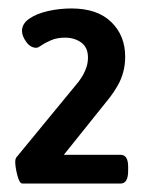

<svg xmlns="http://www.w3.org/2000/svg" viewBox="-20 -726 360 454"><path d="M149 -706Q210 -706 243 -674Q276 -642 276 -592Q276 -573 271.5 -556Q267 -539 258.5 -524Q250 -509 240 -496L131 -360H265Q283 -360 283 -332V-322Q283 -292 265 -292H33Q26 -292 21 -311.5Q16 -331 16 -344Q16 -349 18 -353L166 -533Q172 -541 177 -550Q182 -559 185 -569Q188 -579 188 -590Q188 -614 172 -625.5Q156 -637 134 -637Q115 -637 101 -631Q87 -625 78.5 -619Q70 -613 66 -613Q52 -613 42 -627Q32 -641 32 -653Q32 -670 49.5 -682Q67 -694 94 -700Q121 -706 149 -706Z"/></svg>

Font: Asap VF Beta
Style: Regular
Weight: 400
Designer: Pablo Cosgaya
Foundry: Pablo Cosgaya
Version: Version 1.007